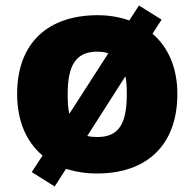

<svg xmlns="http://www.w3.org/2000/svg" viewBox="-20 -684 705 695"><path d="M622 -344C622 -440 588 -514 532 -562L565 -613L483 -664L448 -610C414 -622 375 -629 334 -629C152 -629 42 -527 42 -344C42 -245 76 -170 134 -121L95 -61L178 -9L219 -73C253 -62 291 -56 331 -56C512 -56 622 -159 622 -344ZM225 -344C225 -445 253 -497 332 -497C347 -497 360 -495 372 -491L231 -272C226 -293 225 -316 225 -344ZM439 -344C439 -242 414 -188 333 -188C319 -188 307 -189 296 -192L434 -408C438 -390 439 -368 439 -344Z"/></svg>

Font: Noto Sans Malayalam UI Black
Style: Regular
Weight: 900
Designer: Jelle Bosma - Monotype Design Team
Foundry: Monotype Imaging Inc.
Version: Version 2.104